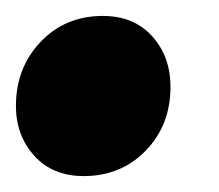

<svg xmlns="http://www.w3.org/2000/svg" viewBox="-32 -201 275 241"><path d="M-12 -68Q-12 -116 19 -148.5Q50 -181 97 -181Q136 -181 159 -155.5Q182 -130 182 -92Q182 -44 151 -12Q120 20 73 20Q34 20 11 -5.5Q-12 -31 -12 -68Z"/></svg>

Font: Fira Sans Extra Condensed Black
Style: Italic
Weight: 900
Width: 3
Italic angle: -8°
Designer: Carrois Corporate & Edenspiekermann AG
Foundry: Carrois Corporate GbR & Edenspiekermann AG
Version: Version 4.203